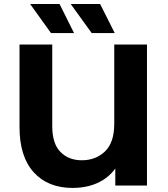

<svg xmlns="http://www.w3.org/2000/svg" viewBox="-20 -921 832 953"><path d="M340.2 11.8Q217.6 11.8 147.3 -66Q76.9 -143.8 76.9 -289.6V-700H239.3V-294.8Q239.3 -208.8 279.7 -167.2Q320.1 -125.5 386 -125.5Q455.3 -125.5 501.2 -169.5Q547.1 -213.5 547.1 -306.4V-700H709.5V0H552.3V-174.4L586.5 -146.1Q553.7 -66.2 490.8 -27.2Q428 11.8 340.2 11.8ZM435 -757 330.8 -901.3H476.9L549.4 -757ZM233 -757 129.4 -901.3H275.5L347.4 -757Z"/></svg>

Font: Montserrat Alternates Thin
Style: Regular
Weight: 100
Designer: Julieta Ulanovsky
Foundry: Julieta Ulanovsky
Version: Version 9.000